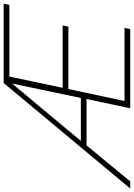

<svg xmlns="http://www.w3.org/2000/svg" viewBox="60 -894 750 1077"><g transform="rotate(-90 435.5 -355.0)"><path d="M509 -710H954L947 -678H545L482 -379H832L825 -347H475L408 -32H818L811 0H367L419 -245H159L-43 0H-83ZM425 -277 506 -663 184 -277Z"/></g></svg>

Font: Raleway-v4020 ExtraLight
Style: Italic
Weight: 275
Italic angle: -12°
Designer: Matt McInerney, Pablo Impallari, Rodrigo Fuenzalida
Foundry: Matt McInerney, Pablo Impallari, Rodrigo Fuenzalida
Version: Version 4.020;PS 004.020;hotconv 1.0.88;makeotf.lib2.5.64775